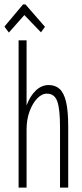

<svg xmlns="http://www.w3.org/2000/svg" viewBox="-38 -847 371 867"><path d="M46 0V-665H82V-371Q98 -414 124 -438.5Q150 -463 182 -463Q211 -463 230.5 -446Q250 -429 260 -388.5Q270 -348 270 -276V0H233V-274Q233 -355 220.5 -389.5Q208 -424 175 -424Q152 -425 130.5 -403Q109 -381 95.5 -344Q82 -307 82 -262V0ZM2 -700 -18 -727 66 -827H77L165 -726L147 -701L72 -779Z"/></svg>

Font: Inconsolata ExtraCondensed Light
Style: Regular
Weight: 300
Width: 2
Monospace: yes
Designer: Raph Levien, Cyreal, Brenton Simpson
Foundry: Raph Levien, Cyreal, Google
Version: Version 3.100; ttfautohint (v1.8.4.7-5d5b)